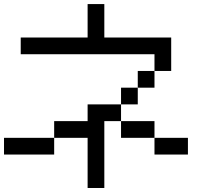

<svg xmlns="http://www.w3.org/2000/svg" viewBox="-20 -937 1040 957"><path d="M0 -166.7V-250H250V-166.7ZM750 -166.7V-250H916.7V-166.7ZM750 -333.3V-250H583.3V-333.3ZM750 -583.3V-500H666.7V-583.3ZM750 -666.7H83.3V-750H416.7V-916.7H500V-750H833.3V-583.3H750ZM500 0H416.7V-250H250V-333.3H416.7V-416.7H583.3V-333.3H500ZM666.7 -416.7H583.3V-500H666.7Z"/></svg>

Font: Galmuri11 Regular
Style: Regular
Weight: 400
Designer: Minseo Lee (Quiple)
Version: Version 2.356;hotconv 1.1.0;makeotfexe 2.6.0 DEVELOPMENT